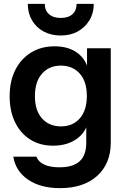

<svg xmlns="http://www.w3.org/2000/svg" viewBox="-20 -760 661 995"><path d="M291 215Q190 215 125.5 171Q61 127 49 52H169Q178 78 208.5 92.5Q239 107 288 107Q359 107 393 75.5Q427 44 427 -20V-130L436 -128Q424 -72 375 -38.5Q326 -5 255 -5Q187 -5 136.5 -37Q86 -69 58 -126.5Q30 -184 30 -261Q30 -339 59 -397Q88 -455 140.5 -487.5Q193 -520 263 -520Q335 -520 381.5 -485.5Q428 -451 439 -390L431 -389V-510H554V-21Q554 88 483.5 151.5Q413 215 291 215ZM296 -105Q357 -105 393.5 -146.5Q430 -188 430 -263Q430 -338 393 -379Q356 -420 295 -420Q235 -420 198 -378.5Q161 -337 161 -262Q161 -187 198 -146Q235 -105 296 -105ZM295 -576Q245 -576 206.5 -596.5Q168 -617 146 -654.5Q124 -692 124 -740H212Q212 -706 234 -686.5Q256 -667 295 -667Q334 -667 355.5 -686.5Q377 -706 377 -740H466Q466 -692 443.5 -655Q421 -618 383 -597Q345 -576 295 -576Z"/></svg>

Font: Instrument Sans SemiBold
Style: Regular
Weight: 600
Designer: Rodrigo Fuenzalida
Foundry: fragTYPE
Version: Version 1.000;gftools[0.9.28]